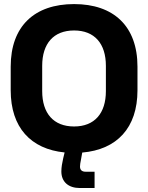

<svg xmlns="http://www.w3.org/2000/svg" viewBox="-20 -735 727 942"><path d="M343.5 -114.5C242.5 -114.5 187 -179 187 -288V-412C187 -521 242.5 -585.5 343.5 -585.5C444 -585.5 499.5 -521 499.5 -412V-288C499.5 -179 444 -114.5 343.5 -114.5ZM371.5 187.5H444V107.5H400C381.5 107.5 372.5 98.5 372.5 82C372.5 72 374.5 63 376.5 52.5L383.5 13.5C553 -1 654.5 -107 654.5 -292V-408C654.5 -607 537 -715 343.5 -715C149.5 -715 32.5 -607 32.5 -408V-292C32.5 -109.5 131 -3.5 297 13L290 42C285 64 281 86 281 106C281 158 316.5 187.5 371.5 187.5Z"/></svg>

Font: MCL Standard Bold
Style: Regular
Weight: 700
Designer: Květoslav Bartoš
Foundry: Florian Karsten
Version: Version 1.001;Glyphs 3.2.3 (3260)